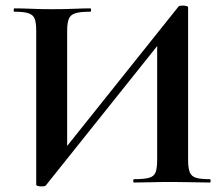

<svg xmlns="http://www.w3.org/2000/svg" viewBox="-20 -655 805 689"><path d="M188 -90 621 -632Q624 -635 636 -635Q642 -635 648.5 -633.5Q655 -632 655 -628V-81Q655 -52 661 -37Q667 -22 683.5 -17Q700 -12 733 -12Q736 -12 736 -6Q736 0 733 0Q707 0 671.5 -1Q636 -2 600 -2Q554 -2 520.5 -1Q487 0 461 0Q458 0 458 -6Q458 -12 461 -12Q497 -12 515 -17Q533 -22 538.5 -37Q544 -52 544 -81V-522L577 -531L144 11Q141 14 129 14Q122 14 116 12.5Q110 11 110 7V-544Q110 -573 104.5 -587.5Q99 -602 82 -607.5Q65 -613 32 -613Q29 -613 29 -619Q29 -625 32 -625Q58 -625 93.5 -623.5Q129 -622 165 -622Q212 -622 245.5 -623.5Q279 -625 304 -625Q307 -625 307 -619Q307 -613 304 -613Q268 -613 250.5 -607.5Q233 -602 227 -587.5Q221 -573 221 -544V-99Z"/></svg>

Font: Cormorant Garamond Light
Style: Regular
Weight: 300
Designer: Christian Thalmann (Catharsis Fonts)
Foundry: Catharsis Fonts
Version: Version 4.001